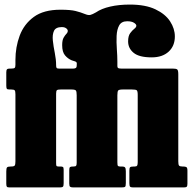

<svg xmlns="http://www.w3.org/2000/svg" viewBox="-20 -820 848 840"><path d="M7.5 -16.5V-69.5Q7.5 -83 10.5 -87.2Q13.5 -91.5 26.5 -91.5H28Q41.5 -91.5 44.5 -96Q47.5 -100.5 47.5 -114V-407.5Q47.5 -421 44.2 -424.8Q41 -428.5 28.5 -428.5H21Q11.5 -428.5 9.5 -432.2Q7.5 -436 7.5 -446V-503.5Q7.5 -513.5 10.8 -516.8Q14 -520 23.5 -520H30Q41 -520 44.2 -523Q47.5 -526 47.5 -536.5V-557.5Q47.5 -614 66.2 -664.2Q85 -714.5 128 -746Q171 -777.5 244.5 -777.5Q288 -777.5 310.2 -772Q332.5 -766.5 352 -758.5Q366.5 -752.5 375.5 -754.8Q384.5 -757 400 -766Q424 -782.5 462.2 -791.2Q500.5 -800 548 -800Q616.5 -800 660 -779.2Q703.5 -758.5 724.2 -726.5Q745 -694.5 745 -660.5Q745 -619 717.8 -594Q690.5 -569 643.5 -569Q589 -569 564.8 -588.8Q540.5 -608.5 540.5 -639Q540.5 -662.5 549.5 -674.8Q558.5 -687 567.5 -694Q576.5 -701 576.5 -707.5Q576.5 -714 566 -720.5Q555.5 -727 536.5 -727Q511.5 -727 501.5 -709Q491.5 -691 490.2 -663.2Q489 -635.5 491.2 -605.2Q493.5 -575 493.5 -550V-532Q493.5 -523.5 497.8 -521.8Q502 -520 510 -520H735Q751 -520 755.5 -516Q760 -512 760 -495V-114.5Q760 -100 763.2 -95.8Q766.5 -91.5 778.5 -91.5H782Q791 -91.5 795.5 -88.8Q800 -86 800 -73.5V-16Q800 -6.5 797 -3.2Q794 0 784 0H562.5Q551.5 0 548.8 -3.8Q546 -7.5 546 -19V-73.5Q546 -85 549.2 -88.2Q552.5 -91.5 564.5 -91.5H569Q577 -91.5 579.8 -95.2Q582.5 -99 582.5 -110.5V-404.5Q582.5 -422 578 -425.2Q573.5 -428.5 556.5 -428.5H517.5Q501 -428.5 497.2 -424.2Q493.5 -420 493.5 -403V-110.5Q493.5 -96.5 496.2 -94Q499 -91.5 506 -91.5H515Q523.5 -91.5 527 -87.5Q530.5 -83.5 530.5 -70.5V-19.5Q530.5 -5.5 527.2 -2.8Q524 0 511.5 0H301Q291 0 287 -2.8Q283 -5.5 283 -17V-75Q283 -86 286.2 -88.8Q289.5 -91.5 298.5 -91.5H301Q310.5 -91.5 313 -94.8Q315.5 -98 315.5 -108V-403Q315.5 -419.5 312 -424Q308.5 -428.5 292 -428.5H246Q233.5 -428.5 229.5 -425.8Q225.5 -423 225.5 -410.5V-107.5Q225.5 -98 226.8 -94.8Q228 -91.5 236.5 -91.5H245Q252 -91.5 255.2 -89.5Q258.5 -87.5 258.5 -77.5V-19Q258.5 -7.5 255.8 -3.8Q253 0 242 0H21.5Q12 0 9.8 -3.5Q7.5 -7 7.5 -16.5ZM237.5 -520H301Q315.5 -520 315.5 -531L316 -542.5Q316 -549 308 -551.5Q300 -554 294 -556Q277 -563 264.5 -577.8Q252 -592.5 252 -622.5Q252 -644 258.2 -655Q264.5 -666 270.5 -672Q276.5 -678 276.5 -685Q276.5 -691 269.5 -696.2Q262.5 -701.5 250.5 -701.5Q224 -701.5 216.2 -685Q208.5 -668.5 211.2 -642.5Q214 -616.5 219.8 -588Q225.5 -559.5 225.5 -535Q225.5 -526.5 227.5 -523.2Q229.5 -520 237.5 -520Z"/></svg>

Font: Besley* Condensed Heavy
Style: Regular
Weight: 800
Width: 3
Designer: Owen Earl
Foundry: indestructible type*
Version: Version 3.000; ttfautohint (v1.8.3)